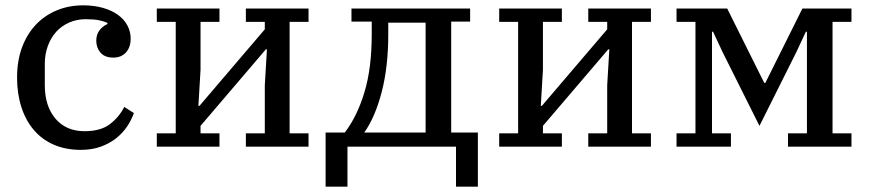

<svg xmlns="http://www.w3.org/2000/svg" viewBox="-20 -550 3261 720"><path d="M283 12Q226 12 181.5 -7.5Q137 -27 106.5 -63Q76 -99 60 -149Q44 -199 44 -259Q44 -322 62.5 -372Q81 -422 114 -457Q147 -492 192.5 -511Q238 -530 292 -530Q333 -530 366 -520.5Q399 -511 422 -494.5Q445 -478 457.5 -455Q470 -432 470 -405Q470 -373 452.5 -353.5Q435 -334 405 -334Q373 -334 357 -352.5Q341 -371 341 -397Q341 -420 352.5 -435.5Q364 -451 383 -460V-464Q371 -470 351.5 -474Q332 -478 302 -478Q268 -478 239.5 -465.5Q211 -453 191 -431Q171 -409 159.5 -378Q148 -347 148 -311V-231Q148 -152 188 -105Q228 -58 297 -58Q357 -58 391.5 -84Q426 -110 446 -149L482 -126Q473 -100 456.5 -75.5Q440 -51 415.5 -31.5Q391 -12 358 0Q325 12 283 12Z M568 -50H639V-468H568V-518H803V-468H732V-288L724 -153H728L973 -440V-468H902V-518H1137V-468H1066V-50H1137V0H902V-50H973V-230L981 -365H977L732 -78V-50H803V0H568Z M1201 -53H1273Q1319 -113 1346.5 -203.5Q1374 -294 1374 -422V-469H1298V-518H1743V-469H1672V-53H1772V150H1690V0H1283V150H1201ZM1576 -53V-465H1436V-421Q1436 -300 1411.5 -205.5Q1387 -111 1346 -53Z M1852 -50H1923V-468H1852V-518H2087V-468H2016V-288L2008 -153H2012L2257 -440V-468H2186V-518H2421V-468H2350V-50H2421V0H2186V-50H2257V-230L2265 -365H2261L2016 -78V-50H2087V0H1852Z M2517 -50H2588V-468H2517V-518H2707L2846 -239H2850L2989 -518H3173V-468H3102V-50H3173V0H2935V-50H3006V-431H3002L2966 -354L2828 -78L2690 -354L2654 -431H2650V-50H2721V0H2517Z"/></svg>

Font: IBM Plex Serif Text
Style: Regular
Weight: 450
Designer: Mike Abbink, Paul van der Laan, Pieter van Rosmalen
Foundry: Bold Monday
Version: Version 3.001